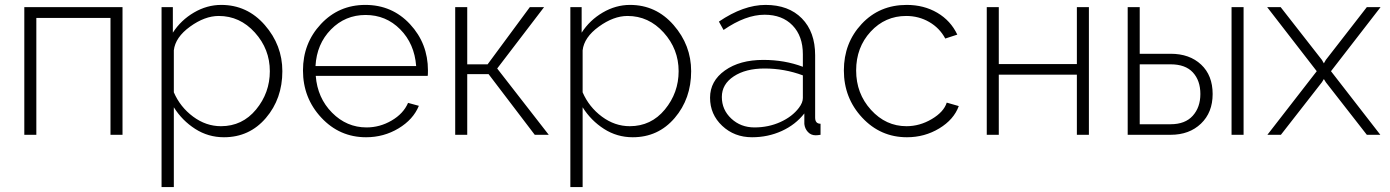

<svg xmlns="http://www.w3.org/2000/svg" viewBox="-20 -549 5660 782"><path d="M479 -520V0H430V-476H128V0H79V-520Z M892 10Q828 10 775 -24Q722 -58 688 -112V213H638V-520H684V-416Q717 -467 770 -498Q823 -529 881 -529Q987 -529 1058.5 -447Q1130 -365 1130 -259Q1130 -147 1063 -68.5Q996 10 892 10ZM880 -35Q967 -35 1023 -103Q1079 -171 1079 -259Q1079 -349 1018 -416.5Q957 -484 871 -484Q814 -484 754 -440.5Q694 -397 688 -344V-173Q714 -113 766.5 -74Q819 -35 880 -35Z M1471 10Q1363 10 1288.5 -70Q1214 -150 1214 -262Q1214 -373 1287 -451Q1360 -529 1468 -529Q1577 -529 1650 -450.5Q1723 -372 1723 -262Q1723 -243 1722 -240H1266Q1273 -150 1332.5 -90Q1392 -30 1473 -30Q1527 -30 1575 -58Q1623 -86 1642 -130L1686 -118Q1663 -62 1603 -26Q1543 10 1471 10ZM1265 -280H1675Q1668 -371 1610 -429.5Q1552 -488 1469 -488Q1386 -488 1328 -429Q1270 -370 1265 -280Z M1966 -287 2138 -520H2196L2005 -270L2215 0H2158L1970 -247H1883V0H1834V-520H1883V-287Z M2557 10Q2493 10 2440 -24Q2387 -58 2353 -112V213H2303V-520H2349V-416Q2382 -467 2435 -498Q2488 -529 2546 -529Q2652 -529 2723.5 -447Q2795 -365 2795 -259Q2795 -147 2728 -68.5Q2661 10 2557 10ZM2545 -35Q2632 -35 2688 -103Q2744 -171 2744 -259Q2744 -349 2683 -416.5Q2622 -484 2536 -484Q2479 -484 2419 -440.5Q2359 -397 2353 -344V-173Q2379 -113 2431.5 -74Q2484 -35 2545 -35Z M3043 10Q2971 10 2921.5 -36.5Q2872 -83 2872 -151Q2872 -219 2932.5 -262Q2993 -305 3089 -305Q3176 -305 3250 -277V-328Q3250 -402 3208 -445.5Q3166 -489 3094 -489Q3017 -489 2927 -427L2908 -461Q3008 -529 3098 -529Q3192 -529 3246 -474Q3300 -419 3300 -324V-70Q3300 -45 3322 -45V0Q3310 2 3302 2Q3283 2 3270.5 -11.5Q3258 -25 3256 -44V-87Q3220 -41 3164 -15.5Q3108 10 3043 10ZM3053 -30Q3110 -30 3158.5 -52Q3207 -74 3234 -110Q3250 -131 3250 -150V-242Q3175 -270 3094 -270Q3017 -270 2968.5 -238Q2920 -206 2920 -154Q2920 -102 2958.5 -66Q2997 -30 3053 -30Z M3673 -529Q3743 -529 3797.5 -497Q3852 -465 3879 -408L3830 -392Q3807 -435 3764.5 -459.5Q3722 -484 3671 -484Q3585 -484 3526 -420Q3467 -356 3467 -262Q3467 -168 3527.5 -101.5Q3588 -35 3672 -35Q3726 -35 3775 -64Q3824 -93 3836 -131L3885 -117Q3865 -62 3805.5 -26Q3746 10 3674 10Q3566 10 3491.5 -70Q3417 -150 3417 -262Q3417 -374 3489.5 -451.5Q3562 -529 3673 -529Z M4048 -520V-288H4366V-520H4415V0H4366V-245H4048V0H3999V-520Z M4573 0V-520H4622V-330H4748Q4825 -330 4872 -286Q4919 -242 4919 -166Q4919 -91 4871.5 -45.5Q4824 0 4748 0ZM4996 0V-520H5045V0ZM4622 -43H4748Q4807 -43 4838 -77.5Q4869 -112 4869 -166Q4869 -221 4838.5 -254Q4808 -287 4748 -287H4622Z M5141 -520H5196L5364 -305L5372 -291L5380 -305L5547 -520H5603L5401 -259L5602 0H5547L5380 -214L5372 -227L5364 -214L5197 0H5142L5343 -259Z"/></svg>

Font: Raleway
Style: Light
Weight: 300
Designer: Matt McInerney, Pablo Impallari, Rodrigo Fuenzalida
Foundry: Matt McInerney, Pablo Impallari, Rodrigo Fuenzalida
Version: Version 3.000